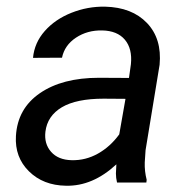

<svg xmlns="http://www.w3.org/2000/svg" viewBox="-20 -559 573 588"><path d="M338.4 0Q335 -14.2 335 -27.8L336.4 -55.7Q263.7 11.7 182.1 9.8Q112.3 8.8 68.6 -34.4Q24.9 -77.6 28.8 -142.6Q33.7 -226.6 102.3 -273.7Q170.9 -320.8 282.7 -320.8L375 -320.3L380.9 -362.3Q385.7 -409.7 362.5 -437.3Q339.4 -464.8 293 -465.8Q247.6 -466.8 212.6 -443.6Q177.7 -420.4 169.9 -382.3L81.1 -381.8Q85.4 -428.2 117.2 -464.1Q148.9 -500 198.7 -519.8Q248.5 -539.6 301.8 -538.6Q384.3 -536.6 430.2 -488.5Q476.1 -440.4 468.8 -360.8L425.8 -99.1L423.3 -61.5Q422.4 -34.7 429.2 -8.3L428.2 0ZM199.7 -68.4Q242.2 -67.4 280 -88.6Q317.9 -109.9 345.2 -147.5L364.3 -256.3L297.4 -256.8Q213.9 -256.8 169.4 -230.5Q125 -204.1 119.1 -155.8Q114.7 -118.7 136.5 -94Q158.2 -69.3 199.7 -68.4Z"/></svg>

Font: Roboto
Style: Italic
Weight: 400
Italic angle: -12°
Designer: Google
Version: Version 2.134; 2016; ttfautohint (v1.6)